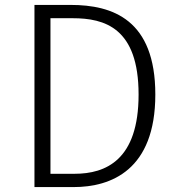

<svg xmlns="http://www.w3.org/2000/svg" viewBox="-20 -760 723 780"><path d="M267 -740H120V0H279C431 0 611 -69 611 -376C611 -680 438 -740 267 -740ZM275 -686C405 -686 543 -647 543 -376C543 -110 410 -54 283 -54H185V-686Z"/></svg>

Font: Glow Sans SC Normal
Style: Regular
Weight: 400
Designer: Ryoko NISHIZUKA (kana, bopomofo & ideographs); Paul D. Hunt (Latin, Greek & Cyrillic); Sandoll Communications, Soo-young
Version: Version 0.93